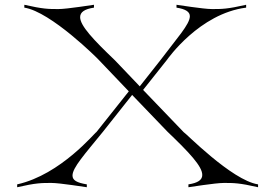

<svg xmlns="http://www.w3.org/2000/svg" viewBox="-20 -785 1154 805"><path d="M52 0C131 -18 153 -18 195 -18C232 -18 341 0 344 0V-12C302 -19 284 -29 284 -49C284 -82 334 -137 412 -233L534 -387L682 -233C773 -146 829 -87 828 -51C828 -31 810 -18 770 -12V0C773 0 882 -18 919 -18C961 -18 983 -18 1062 0V-12C951 -29 755 -231 750 -231L580 -408L680 -534C683 -538 816 -728 1012 -753V-765C933 -747 911 -747 869 -747C832 -747 723 -765 720 -765V-753C759 -747 776 -735 776 -717C776 -683 721 -624 652 -532L566 -423L462 -532C372 -618 316 -677 316 -713C316 -734 334 -747 374 -753V-765C371 -765 262 -747 225 -747C183 -747 161 -747 82 -765V-753C193 -736 391 -538 394 -534L520 -402L384 -231C379 -231 236 -53 52 -12Z"/></svg>

Font: Cantique Normal
Style: Regular
Weight: 400
Designer: Sébastien Hayez
Foundry: Sébastien Hayez & Ariel Martín Pérez
Version: Version 1.000;hotconv 1.0.109;makeotfexe 2.5.65596